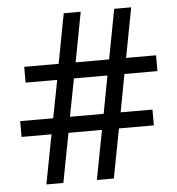

<svg xmlns="http://www.w3.org/2000/svg" viewBox="-52 -813 749 811"><g transform="rotate(-5 323.0 -408.0)"><path d="M112 -51 152 -260H25V-327H165L196 -487H62V-554H208L248 -765H320L280 -554H422L462 -765H534L494 -554H621V-487H481L451 -327H586V-260H438L398 -51H326L366 -260H224L184 -51ZM236 -327H379L409 -487H267Z"/></g></svg>

Font: Noto Sans Tamil UI
Style: Regular
Weight: 400
Designer: Jelle Bosma - Monotype Design Team
Foundry: Monotype Imaging Inc.
Version: Version 2.004